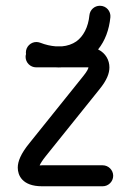

<svg xmlns="http://www.w3.org/2000/svg" viewBox="-20 -651 463 670"><path d="M338.4 -74.2H126.5C122.6 -74.2 120.6 -74.2 118.2 -73.7C121.1 -80.1 127.4 -90.8 139.6 -106L326.7 -338.9C353.5 -371.6 361.8 -395.5 361.8 -416C361.8 -440.9 349.1 -465.3 322.3 -478.5C346.7 -508.8 360.8 -546.9 365.2 -590.8C367.2 -611.3 351.6 -630.9 328.6 -630.9C309.6 -630.9 293.9 -616.7 292 -597.7C288.1 -556.6 271 -523.9 246.1 -506.3C232.9 -497.1 214.8 -490.7 196.3 -489.3H174.3C156.7 -490.7 139.2 -494.6 120.1 -502C116.2 -503.4 111.3 -504.4 106.9 -504.4C86.9 -504.4 70.3 -487.8 70.3 -467.8C70.3 -465.8 70.3 -464.4 70.8 -462.4C69.8 -459 69.3 -456.1 69.3 -452.6C69.3 -432.6 85.9 -416 106 -416H174.8C182.1 -415.5 188 -415.5 195.3 -416H269.5H288.6C288.6 -412.6 284.7 -402.8 270 -384.8L83 -151.9C52.2 -114.3 42 -87.4 42 -65.9C42 -40 57.1 -1 126.5 -1H338.4C358.4 -1 375 -17.6 375 -37.6C375 -57.6 358.4 -74.2 338.4 -74.2Z"/></svg>

Font: Velvelyne
Style: Regular
Weight: 400
Designer: Manon Van der Borght et Mariel Nils
Foundry: Velvetyne
Version: Version 1.070;Glyphs 3.3.1 (3343)